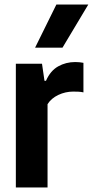

<svg xmlns="http://www.w3.org/2000/svg" viewBox="-20 -828 410 848"><path d="M50 0V-546.5H165.5L176.5 -471H183Q202.5 -515.5 236.8 -534.8Q271 -554 312.5 -554Q322.5 -554 332 -553Q341.5 -552 348.5 -550.5V-420Q337.5 -422.5 326 -423Q314.5 -423.5 303.5 -423.5Q269 -423.5 237.8 -408.8Q206.5 -394 190 -368V0ZM135 -617.5 229 -808H370L256 -617.5Z"/></svg>

Font: Encode Sans Condensed
Style: Bold
Weight: 700
Width: 3
Designer: Multiple Designers
Foundry: Impallari Type
Version: Version 3.000; ttfautohint (v1.8.3) -l 8 -r 50 -G 200 -x 14 